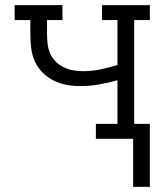

<svg xmlns="http://www.w3.org/2000/svg" viewBox="-20 -540 640 747"><path d="M563 187H498V0H353V-58H437V-228Q402 -218 365.5 -211.5Q329 -205 292 -205Q265 -205 238.5 -210Q212 -215 188 -227Q164 -239 144.5 -259Q125 -279 114.5 -303.5Q104 -328 101 -355.5Q98 -383 98 -410V-462H37V-520H223V-462H163V-410Q163 -390 165 -370.5Q167 -351 174.5 -333.5Q182 -316 196 -301.5Q210 -287 227.5 -278.5Q245 -270 264 -266.5Q283 -263 303 -263Q337 -263 370.5 -270Q404 -277 437 -287V-462H377V-520H563V-462H502V-58H563Z"/></svg>

Font: Iosevka Etoile Light
Style: Regular
Weight: 300
Designer: Belleve Invis
Foundry: Belleve Invis
Version: Version 25.0.1; ttfautohint (v1.8.4)